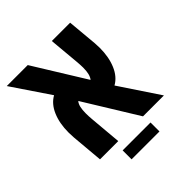

<svg xmlns="http://www.w3.org/2000/svg" viewBox="-196 -743 993 993"><g transform="rotate(-45 300.0 -247.0)"><path d="M199 -220Q199 -198 201 -176.5L216.5 0H83L67.5 -176Q66 -195 66 -213Q66 -280 87.5 -330Q109 -380 149.5 -402.5L10 -609H163.5L339 -325Q357 -346 357 -397Q357 -415 354.5 -443.5L339.5 -609H473.5L488.5 -444Q490 -426 490 -408.5Q490 -341.5 468.5 -290.8Q447 -240 406 -217L550.5 0H397.5L217 -293Q207.5 -282 203.2 -264Q199 -246 199 -220ZM198.5 50H402.5V115.5H198.5Z"/></g></svg>

Font: JuliaMono ExtraBold
Style: Italic
Weight: 800
Italic angle: -9°
Monospace: yes
Designer: cormullion
Foundry: corm
Version: Version 0.057; ttfautohint (v1.8.4)